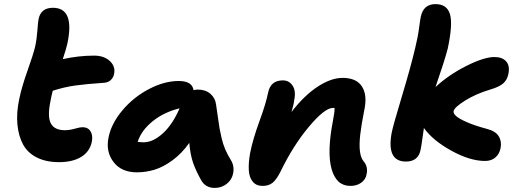

<svg xmlns="http://www.w3.org/2000/svg" viewBox="-20 -836 2543 939"><path d="M269 -43Q205.1 -43 160.2 -65.7Q115.2 -88.4 93 -129.2Q70.8 -169.9 65.2 -226.8Q59.6 -283.7 74.2 -352.1Q86.4 -411.6 114.3 -489.7Q142.1 -567.9 151.9 -607.9Q159.7 -643.6 162.8 -686.5Q166 -729.5 168.9 -744.1Q180.7 -797.9 238.8 -797.9Q347.2 -797.9 309.1 -621.1Q304.2 -598.6 287.1 -546.9Q365.7 -564 439.9 -564Q488.8 -564 517.1 -537.6Q545.4 -511.2 538.1 -475.1Q535.2 -457.5 522.2 -445.1Q509.3 -432.6 490.2 -431.2Q400.9 -425.3 347.2 -417.7Q293.5 -410.2 237.8 -392.1Q230 -359.9 227.1 -342.8Q210.9 -265.1 228.8 -232.2Q246.6 -199.2 296.9 -199.2Q319.8 -199.2 345.5 -206.5Q371.1 -213.9 382.8 -213.9Q410.2 -213.9 422.6 -194.1Q435.1 -174.3 429.2 -143.1Q419.4 -94.7 377.4 -68.8Q335.4 -43 269 -43Z M649.4 6.8Q573.7 6.8 535.2 -43.7Q496.6 -94.2 510.7 -163.1Q523.9 -231 578.1 -295.7Q632.3 -360.4 707.8 -400.1Q783.2 -439.9 854.5 -439.9Q919.4 -439.9 926.8 -395Q937 -397.9 947.8 -397.9Q984.9 -397.9 1008.8 -377.4Q1032.7 -356.9 1036.6 -325.2Q1040 -304.2 1045.2 -266.1Q1050.3 -228 1053.7 -208.5Q1057.1 -189 1064 -159.9Q1070.8 -130.9 1081.5 -105.7Q1092.3 -80.6 1108.4 -54.2Q1121.6 -34.2 1122.1 -10Q1122.6 14.2 1112.3 34.7Q1102.1 55.2 1080.1 69.1Q1058.1 83 1029.8 83Q986.8 83 965.3 47.9Q938.5 0.5 924.6 -39.1Q910.6 -78.6 905.8 -137.2Q869.1 -85.4 823.7 -52.2Q778.3 -19 736.1 -6.1Q693.8 6.8 649.4 6.8ZM682.6 -140.1Q728 -140.1 775.9 -183.3Q823.7 -226.6 858.4 -306.2Q781.7 -287.6 726.3 -242.7Q670.9 -197.8 653.3 -142.1Q670.9 -140.1 682.6 -140.1Z M1693.4 73.2Q1625 73.2 1601.8 -8.8Q1578.6 -90.8 1607.9 -243.2Q1617.2 -289.6 1616.2 -308.1H1607.9Q1567.9 -308.1 1490.5 -215.8Q1413.1 -123.5 1351.1 4.9Q1331.1 43.9 1312.3 58.6Q1293.5 73.2 1264.2 73.2Q1232.9 73.2 1215.8 52.2Q1198.7 31.2 1196.8 -4.2Q1194.8 -39.6 1203.1 -86.9Q1216.8 -155.8 1248.5 -242.2Q1280.3 -328.6 1291 -381.8Q1302.7 -442.9 1363.3 -442.9Q1394 -442.9 1411.1 -417Q1428.2 -391.1 1418.9 -346.2Q1415.5 -319.3 1405.3 -288.1Q1467.8 -369.1 1533.4 -412.1Q1599.1 -455.1 1655.3 -455.1Q1722.7 -455.1 1749.8 -413.6Q1776.9 -372.1 1762.2 -300.8Q1747.1 -225.1 1741.7 -177Q1736.3 -128.9 1740.2 -96.7Q1744.1 -64.5 1758.3 -46.9Q1780.8 -21.5 1772.9 16.1Q1768.6 41.5 1746.8 57.4Q1725.1 73.2 1693.4 73.2Z M1965.3 -45.9Q1868.7 -45.9 1896 -189Q1902.8 -222.7 1945.8 -365.7Q1988.8 -508.8 2010.3 -600.1Q2023.4 -652.8 2029.5 -699Q2035.6 -745.1 2038.1 -754.9Q2051.3 -815.9 2109.9 -815.9Q2165.5 -815.9 2180.4 -767.3Q2195.3 -718.8 2169.9 -599.1Q2154.3 -538.6 2109.9 -410.2Q2174.3 -470.2 2261 -513.7Q2347.7 -557.1 2397.9 -557.1Q2437 -557.1 2455.8 -535.4Q2474.6 -513.7 2466.3 -474.1Q2460.9 -446.3 2441.7 -428.7Q2422.4 -411.1 2377 -397.9Q2307.1 -377 2254.4 -344Q2201.7 -311 2198.2 -292Q2196.3 -281.7 2210.2 -268.8Q2224.1 -255.9 2262.7 -238.8Q2301.3 -221.7 2359.9 -206.1Q2403.3 -195.3 2418.9 -169.9Q2434.6 -144.5 2428.2 -111.8Q2422.4 -82.5 2402.6 -65.7Q2382.8 -48.8 2352.1 -48.8Q2278.8 -48.8 2187.7 -98.9Q2096.7 -148.9 2053.2 -210Q2050.3 -192.4 2045.7 -157.7Q2041 -123 2037.1 -104Q2025.9 -45.9 1965.3 -45.9Z"/></svg>

Font: Shantell Sans Irregular Bouncy
Style: Bold Italic
Weight: 700
Italic angle: -11.31°
Designer: Stephen Nixon, Anya Danilova, Shantell Martin
Foundry: Arrow Type
Version: Version 1.006;[9816181b4]